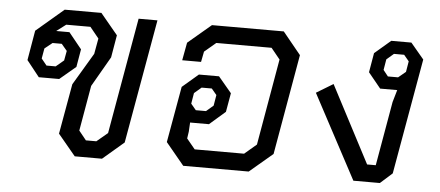

<svg xmlns="http://www.w3.org/2000/svg" viewBox="-43 -660 1720 751"><g transform="rotate(5 816.5 -284.0)"><path d="M203 -83 238 -280 313 -406 324 -467 289 -510H194L157 -482H209L260 -419L248 -349L185 -296H105L55 -359L75 -476L183 -568H327L395 -486L380 -398L312 -280L281 -102L310 -66H351L394 -102L474 -558H548L462 -71L379 0H272ZM167 -344 198 -370 205 -408 183 -434H147L117 -410L110 -370L131 -344Z M626 -87 665 -307 728 -361H807L859 -299L846 -225L784 -171H710L708 -135L704 -108L737 -68H931L978 -108L1037 -447L1002 -490H785L740 -452L732 -411H658L671 -481L762 -558H1044L1115 -471L1046 -77L955 0H698ZM768 -221 796 -245 803 -287 783 -311H743L715 -287L708 -245L728 -221Z M1190 -330 1256 -370 1414 -68H1448L1492 -320L1506 -368H1439L1390 -428L1403 -504L1466 -558H1545L1597 -496L1517 -42L1470 0H1366ZM1505 -418 1534 -442 1541 -484 1521 -508H1481L1453 -484L1446 -442L1465 -418Z"/></g></svg>

Font: Chakra Petch
Style: Italic
Weight: 400
Italic angle: -10°
Designer: Katatrad Aksorn Co.,Ltd.
Foundry: Cadson Demak Co.,Ltd.
Version: Version 1.000; ttfautohint (v1.6)